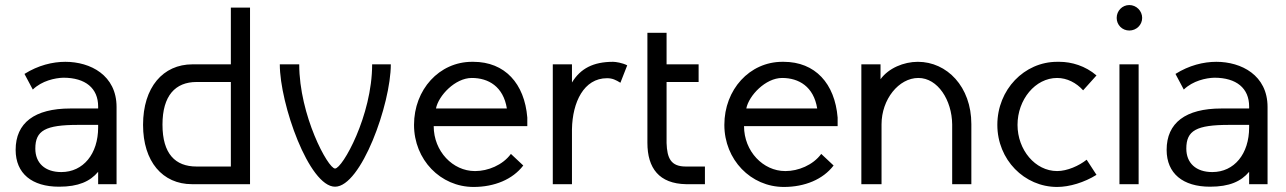

<svg xmlns="http://www.w3.org/2000/svg" viewBox="-20 -730 5097 761"><path d="M442 -306C442 -432 338 -485 239 -485C188 -485 131 -471 77 -437L110 -375C146 -410 198 -421 231 -422C319 -422 369 -380 369 -308V-300H259C117 -300 42 -243 42 -136C42 -42 107 10 214 10C291 10 337 -11 369 -49V0H442ZM369 -235V-225C369 -120 310 -48 223 -48C158 -48 120 -84 120 -141C120 -213 160 -235 290 -235Z M741 0H971V-700H895V-475H743C626 -475 547 -384 547 -235C547 -90 624 0 741 0ZM895 -405V-70H759C675 -70 624 -120 624 -236C624 -351 675 -405 759 -405Z M1529 -475H1455C1455 -271 1337 -62 1308 -62C1280 -62 1166 -273 1166 -475H1089C1089 -318 1205 10 1308 10C1411 10 1529 -317 1529 -475Z M2005 -120C1972 -75 1913 -52 1864 -52H1862C1775 -52 1699 -130 1699 -230H2070V-264C2059 -399 1981 -485 1856 -485H1851C1721 -485 1621 -375 1621 -235C1621 -97 1726 11 1857 11C1940 11 2012 -19 2054 -74ZM1708 -300C1718 -351 1784 -421 1850 -421C1916 -421 1975 -387 1989 -300Z M2466 -471C2447 -481 2420 -485 2410 -485C2332 -485 2281 -459 2247 -403V-475H2171V0H2247V-218C2249 -325 2294 -420 2386 -420C2408 -420 2421 -413 2439 -402Z M2546 -600V-164C2546 -63 2593 -2 2699 0H2774V-70H2698C2639 -70 2624 -103 2622 -163V-405H2749V-475H2622V-600Z M3235 -120C3202 -75 3143 -52 3094 -52H3092C3005 -52 2929 -130 2929 -230H3300V-264C3289 -399 3211 -485 3086 -485H3081C2951 -485 2851 -375 2851 -235C2851 -97 2956 11 3087 11C3170 11 3242 -19 3284 -74ZM2938 -300C2948 -351 3014 -421 3080 -421C3146 -421 3205 -387 3219 -300Z M3754 0H3830V-238C3830 -387 3733 -485 3618 -485C3562 -485 3502 -460 3470 -416V-475H3394V0H3474V-237C3474 -336 3542 -421 3620 -421C3697 -421 3753 -333 3754 -237Z M4170 -485C4040 -485 3933 -375 3933 -235C3933 -97 4040 11 4170 11C4219 11 4278 -7 4326 -37L4287 -97C4257 -73 4210 -52 4170 -52C4083 -52 4013 -136 4013 -235C4013 -335 4083 -421 4170 -421C4209 -421 4246 -402 4273 -372L4326 -431C4282 -469 4227 -485 4179 -485Z M4456 -710C4428 -710 4406 -687 4406 -659C4406 -631 4428 -609 4456 -609C4484 -609 4507 -631 4507 -659C4507 -687 4484 -710 4456 -710ZM4417 -475V0H4493V-475Z M5004 -306C5004 -432 4900 -485 4801 -485C4750 -485 4693 -471 4639 -437L4672 -375C4708 -410 4760 -421 4793 -422C4881 -422 4931 -380 4931 -308V-300H4821C4679 -300 4604 -243 4604 -136C4604 -42 4669 10 4776 10C4853 10 4899 -11 4931 -49V0H5004ZM4931 -235V-225C4931 -120 4872 -48 4785 -48C4720 -48 4682 -84 4682 -141C4682 -213 4722 -235 4852 -235Z"/></svg>

Font: Mint Spirit
Style: Regular
Weight: 400
Designer: HARENDAL Hirwen
Foundry: Arkandis Digital Foundry.
Version: Version 1.004;FFEdit